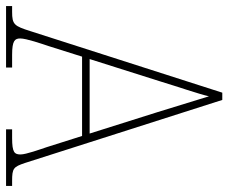

<svg xmlns="http://www.w3.org/2000/svg" viewBox="-83 -674 754 634"><g transform="rotate(90 294.0 -357.0)"><path d="M-3 0H200V-20H158C111 -20 104 -29 104 -47C104 -67 122 -119 129 -140L164 -251H426L463 -134C470 -113 487 -66 487 -48C487 -28 481 -20 433 -20H404V0H591V-20H575C533 -20 528 -24 515 -63L307 -714H283L80 -81C63 -27 58 -20 16 -20H-3ZM172 -276 247 -513C262 -563 288 -638 295 -670C307 -631 328 -563 347 -501L418 -276Z"/></g></svg>

Font: Noto Serif Devanagari SemiCondensed Thin
Style: Regular
Weight: 100
Width: 4
Designer: Universal Thirst, Indian Type Foundry and the Monotype Design Team
Foundry: Monotype Imaging Inc.
Version: Version 2.004